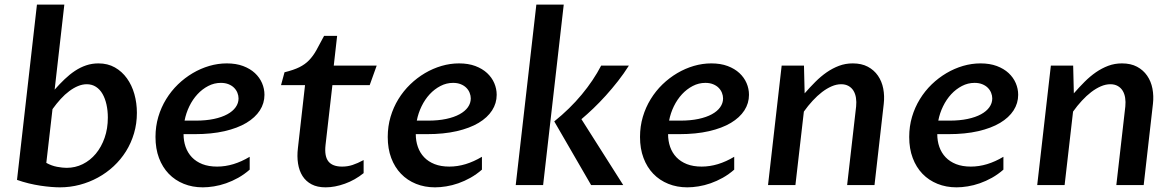

<svg xmlns="http://www.w3.org/2000/svg" viewBox="-20 -802 5086 832"><path d="M180.7 -96.2Q203.6 -83.5 227.5 -79.1Q251.5 -74.7 268.6 -74.7Q306.2 -74.7 338.6 -90.8Q371.1 -106.9 395.3 -136Q419.4 -165 433.3 -204.8Q447.3 -244.6 447.3 -292.5Q447.3 -322.8 441.4 -349.1Q435.5 -375.5 424.3 -395Q413.1 -414.6 395.8 -425.8Q378.4 -437 356 -437Q337.4 -437 318.4 -429.2Q299.3 -421.4 280.3 -407.2Q261.2 -393.1 242.9 -373Q224.6 -353 207.5 -329.1ZM216.8 -413.6Q238.3 -438 260 -458.7Q281.7 -479.5 304.9 -494.9Q328.1 -510.3 353.3 -518.8Q378.4 -527.3 406.7 -527.3Q446.8 -527.3 477.8 -509.8Q508.8 -492.2 530 -462.6Q551.3 -433.1 562.3 -394.3Q573.2 -355.5 573.2 -313Q573.2 -266.6 560.8 -224.4Q548.3 -182.1 525.9 -146.2Q503.4 -110.4 472.4 -81.5Q441.4 -52.7 404.3 -32.5Q367.2 -12.2 325.4 -1.2Q283.7 9.8 239.7 9.8Q223.6 9.8 201.9 8.1Q180.2 6.3 155.5 2.7Q130.9 -1 104.7 -7.3Q78.6 -13.7 53.7 -22.5L140.1 -782.2H258.8Z M858.9 9.8Q814 9.8 776.4 -5.4Q738.8 -20.5 711.4 -48.8Q684.1 -77.1 668.9 -117.4Q653.8 -157.7 653.8 -208.5Q653.8 -254.4 666 -295.7Q678.2 -336.9 700 -372.3Q721.7 -407.7 751.2 -436.3Q780.8 -464.8 815.2 -485.1Q849.6 -505.4 887.2 -516.4Q924.8 -527.3 962.9 -527.3Q1002.9 -527.3 1033.4 -515.9Q1064 -504.4 1084.5 -485.4Q1105 -466.3 1115.5 -441.9Q1126 -417.5 1126 -391.1Q1126 -354.5 1106 -323.5Q1085.9 -292.5 1047.6 -269.5Q1009.3 -246.6 952.9 -233.6Q896.5 -220.7 824.2 -220.7H775.4Q775.4 -190.9 784.4 -165.3Q793.5 -139.6 811.5 -120.6Q829.6 -101.6 856.9 -90.8Q884.3 -80.1 920.9 -80.1Q956.1 -80.1 991.5 -90.8Q1026.9 -101.6 1062 -122.6V-66.9Q1038.6 -46.4 1012.5 -31.7Q986.3 -17.1 959.7 -7.8Q933.1 1.5 907.2 5.6Q881.3 9.8 858.9 9.8ZM937 -442.9Q908.2 -442.9 882.3 -429.4Q856.4 -416 835.7 -393.6Q814.9 -371.1 800.5 -341.6Q786.1 -312 779.8 -279.3H828.1Q872.6 -279.3 907 -286.6Q941.4 -293.9 965.1 -306.9Q988.8 -319.8 1001.2 -337.4Q1013.7 -355 1013.7 -375.5Q1013.7 -387.7 1008.8 -399.9Q1003.9 -412.1 994.4 -421.6Q984.9 -431.2 970.5 -437Q956.1 -442.9 937 -442.9Z M1301.8 -433.1H1197.8L1212.9 -488.8Q1252.4 -498.5 1277.1 -510.7Q1301.8 -522.9 1319.1 -540.8Q1336.4 -558.6 1350.8 -584.2Q1365.2 -609.9 1384.3 -646.5H1440.9L1426.3 -517.6H1612.3L1582 -433.1H1420.4L1390.6 -173.3Q1385.3 -125 1403.1 -102.5Q1420.9 -80.1 1462.4 -80.1Q1486.3 -80.1 1507.8 -87.2Q1529.3 -94.2 1555.7 -108.4V-51.8Q1518.1 -21.5 1474.4 -5.9Q1430.7 9.8 1391.1 9.8Q1355 9.8 1330.3 -3.2Q1305.7 -16.1 1291 -39.1Q1276.4 -62 1271.5 -93.3Q1266.6 -124.5 1271 -160.6Z M1865.2 9.8Q1820.3 9.8 1782.7 -5.4Q1745.1 -20.5 1717.8 -48.8Q1690.4 -77.1 1675.3 -117.4Q1660.2 -157.7 1660.2 -208.5Q1660.2 -254.4 1672.4 -295.7Q1684.6 -336.9 1706.3 -372.3Q1728 -407.7 1757.6 -436.3Q1787.1 -464.8 1821.5 -485.1Q1856 -505.4 1893.6 -516.4Q1931.2 -527.3 1969.2 -527.3Q2009.3 -527.3 2039.8 -515.9Q2070.3 -504.4 2090.8 -485.4Q2111.3 -466.3 2121.8 -441.9Q2132.3 -417.5 2132.3 -391.1Q2132.3 -354.5 2112.3 -323.5Q2092.3 -292.5 2054 -269.5Q2015.6 -246.6 1959.2 -233.6Q1902.8 -220.7 1830.6 -220.7H1781.7Q1781.7 -190.9 1790.8 -165.3Q1799.8 -139.6 1817.9 -120.6Q1835.9 -101.6 1863.3 -90.8Q1890.6 -80.1 1927.2 -80.1Q1962.4 -80.1 1997.8 -90.8Q2033.2 -101.6 2068.4 -122.6V-66.9Q2044.9 -46.4 2018.8 -31.7Q1992.7 -17.1 1966.1 -7.8Q1939.5 1.5 1913.6 5.6Q1887.7 9.8 1865.2 9.8ZM1943.4 -442.9Q1914.6 -442.9 1888.7 -429.4Q1862.8 -416 1842 -393.6Q1821.3 -371.1 1806.9 -341.6Q1792.5 -312 1786.1 -279.3H1834.5Q1878.9 -279.3 1913.3 -286.6Q1947.8 -293.9 1971.4 -306.9Q1995.1 -319.8 2007.6 -337.4Q2020 -355 2020 -375.5Q2020 -387.7 2015.1 -399.9Q2010.3 -412.1 2000.7 -421.6Q1991.2 -431.2 1976.8 -437Q1962.4 -442.9 1943.4 -442.9Z M2304.2 -782.2H2422.9L2333.5 0H2214.8ZM2541.5 0 2381.8 -275.9Q2449.7 -330.6 2500.7 -392.1Q2551.8 -453.6 2585 -517.6H2705.1Q2683.6 -483.4 2658 -450.7Q2632.3 -418 2605.2 -387.9Q2578.1 -357.9 2551 -332Q2523.9 -306.2 2499.5 -285.6L2680.7 0Z M2958.5 9.8Q2913.6 9.8 2876 -5.4Q2838.4 -20.5 2811 -48.8Q2783.7 -77.1 2768.6 -117.4Q2753.4 -157.7 2753.4 -208.5Q2753.4 -254.4 2765.6 -295.7Q2777.8 -336.9 2799.6 -372.3Q2821.3 -407.7 2850.8 -436.3Q2880.4 -464.8 2914.8 -485.1Q2949.2 -505.4 2986.8 -516.4Q3024.4 -527.3 3062.5 -527.3Q3102.5 -527.3 3133.1 -515.9Q3163.6 -504.4 3184.1 -485.4Q3204.6 -466.3 3215.1 -441.9Q3225.6 -417.5 3225.6 -391.1Q3225.6 -354.5 3205.6 -323.5Q3185.5 -292.5 3147.2 -269.5Q3108.9 -246.6 3052.5 -233.6Q2996.1 -220.7 2923.8 -220.7H2875Q2875 -190.9 2884 -165.3Q2893.1 -139.6 2911.1 -120.6Q2929.2 -101.6 2956.5 -90.8Q2983.9 -80.1 3020.5 -80.1Q3055.7 -80.1 3091.1 -90.8Q3126.5 -101.6 3161.6 -122.6V-66.9Q3138.2 -46.4 3112.1 -31.7Q3085.9 -17.1 3059.3 -7.8Q3032.7 1.5 3006.8 5.6Q2981 9.8 2958.5 9.8ZM3036.6 -442.9Q3007.8 -442.9 2981.9 -429.4Q2956.1 -416 2935.3 -393.6Q2914.6 -371.1 2900.1 -341.6Q2885.7 -312 2879.4 -279.3H2927.7Q2972.2 -279.3 3006.6 -286.6Q3041 -293.9 3064.7 -306.9Q3088.4 -319.8 3100.8 -337.4Q3113.3 -355 3113.3 -375.5Q3113.3 -387.7 3108.4 -399.9Q3103.5 -412.1 3094 -421.6Q3084.5 -431.2 3070.1 -437Q3055.7 -442.9 3036.6 -442.9Z M3367.2 -517.6H3463.9L3466.8 -397.5Q3489.7 -423.8 3513.4 -447.5Q3537.1 -471.2 3562.5 -488.8Q3587.9 -506.3 3615.7 -516.8Q3643.6 -527.3 3675.3 -527.3Q3713.4 -527.3 3740.5 -512.9Q3767.6 -498.5 3784.4 -474.1Q3801.3 -449.7 3807.4 -418Q3813.5 -386.2 3809.6 -352.1L3769.5 0H3650.9L3689.9 -340.8Q3691.9 -360.4 3689.2 -377.9Q3686.5 -395.5 3678.5 -408.7Q3670.4 -421.9 3657 -429.4Q3643.6 -437 3625 -437Q3605 -437 3584 -428Q3563 -418.9 3542.2 -403.1Q3521.5 -387.2 3501.5 -365.5Q3481.4 -343.8 3463.4 -318.4L3426.8 0H3308.1Z M4125 9.8Q4080.1 9.8 4042.5 -5.4Q4004.9 -20.5 3977.5 -48.8Q3950.2 -77.1 3935.1 -117.4Q3919.9 -157.7 3919.9 -208.5Q3919.9 -254.4 3932.1 -295.7Q3944.3 -336.9 3966.1 -372.3Q3987.8 -407.7 4017.3 -436.3Q4046.9 -464.8 4081.3 -485.1Q4115.7 -505.4 4153.3 -516.4Q4190.9 -527.3 4229 -527.3Q4269 -527.3 4299.6 -515.9Q4330.1 -504.4 4350.6 -485.4Q4371.1 -466.3 4381.6 -441.9Q4392.1 -417.5 4392.1 -391.1Q4392.1 -354.5 4372.1 -323.5Q4352.1 -292.5 4313.7 -269.5Q4275.4 -246.6 4219 -233.6Q4162.6 -220.7 4090.3 -220.7H4041.5Q4041.5 -190.9 4050.5 -165.3Q4059.6 -139.6 4077.6 -120.6Q4095.7 -101.6 4123 -90.8Q4150.4 -80.1 4187 -80.1Q4222.2 -80.1 4257.6 -90.8Q4293 -101.6 4328.1 -122.6V-66.9Q4304.7 -46.4 4278.6 -31.7Q4252.4 -17.1 4225.8 -7.8Q4199.2 1.5 4173.3 5.6Q4147.5 9.8 4125 9.8ZM4203.1 -442.9Q4174.3 -442.9 4148.4 -429.4Q4122.6 -416 4101.8 -393.6Q4081.1 -371.1 4066.7 -341.6Q4052.2 -312 4045.9 -279.3H4094.2Q4138.7 -279.3 4173.1 -286.6Q4207.5 -293.9 4231.2 -306.9Q4254.9 -319.8 4267.3 -337.4Q4279.8 -355 4279.8 -375.5Q4279.8 -387.7 4274.9 -399.9Q4270 -412.1 4260.5 -421.6Q4251 -431.2 4236.6 -437Q4222.2 -442.9 4203.1 -442.9Z M4533.7 -517.6H4630.4L4633.3 -397.5Q4656.2 -423.8 4679.9 -447.5Q4703.6 -471.2 4729 -488.8Q4754.4 -506.3 4782.2 -516.8Q4810.1 -527.3 4841.8 -527.3Q4879.9 -527.3 4907 -512.9Q4934.1 -498.5 4950.9 -474.1Q4967.8 -449.7 4973.9 -418Q4980 -386.2 4976.1 -352.1L4936 0H4817.4L4856.4 -340.8Q4858.4 -360.4 4855.7 -377.9Q4853 -395.5 4845 -408.7Q4836.9 -421.9 4823.5 -429.4Q4810.1 -437 4791.5 -437Q4771.5 -437 4750.5 -428Q4729.5 -418.9 4708.7 -403.1Q4688 -387.2 4668 -365.5Q4647.9 -343.8 4629.9 -318.4L4593.3 0H4474.6Z"/></svg>

Font: Proza Libre
Style: Medium Italic
Weight: 500
Designer: Jasper de Waard
Foundry: Jasper de Waard
Version: Version 1.000; ttfautohint (v1.4.1.8-43bc)